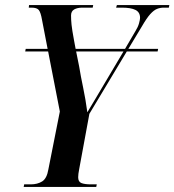

<svg xmlns="http://www.w3.org/2000/svg" viewBox="-20 -734 685 754"><path d="M73 0 75 -10H101Q127 -10 145.5 -21.5Q164 -33 170 -69L215 -296L169 -532H79L81 -542H167L145 -656Q140 -685 132.5 -694.5Q125 -704 104 -704H93L94 -714H346L344 -704H303Q284 -704 271.5 -697Q259 -690 259 -673Q259 -656 261 -636.5Q263 -617 271 -574L277 -542H471L512 -612Q522 -628 526 -642.5Q530 -657 530 -664Q530 -686 512 -695Q494 -704 459 -704H436L439 -714H645L643 -704H623Q609 -704 596.5 -699Q584 -694 570 -678.5Q556 -663 537 -630L484 -542H601L599 -532H478L331 -287L291 -70Q287 -50 287 -38Q287 -20 300 -15Q313 -10 337 -10H360L358 0ZM291 -472Q297 -435 306.5 -390Q316 -345 323 -293Q339 -320 356.5 -349Q374 -378 395 -414L465 -532H279Z"/></svg>

Font: Noto Serif Display ExtraCondensed SemiBold
Style: Italic
Weight: 600
Width: 2
Italic angle: -12°
Designer: Monotype Design Team
Foundry: Monotype Imaging Inc.
Version: Version 2.009